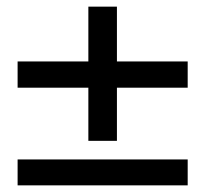

<svg xmlns="http://www.w3.org/2000/svg" viewBox="-20 -558 617 578"><path d="M332 -373H545V-294H332V-134H246V-294H33V-373H246V-538H332ZM33 0V-78H545V0Z"/></svg>

Font: Martel Sans DemiBold
Style: Regular
Weight: 600
Designer: Dan Reynolds and Mathieu Réguer
Foundry: Dan Reynolds and Mathieu Réguer
Version: Version 1.001;PS 001.001;hotconv 1.0.70;makeotf.lib2.5.58329